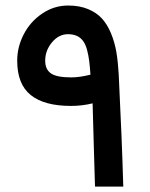

<svg xmlns="http://www.w3.org/2000/svg" viewBox="-20 -692 557 712"><path d="M43.8 -467Q43.8 -517.9 68 -564.7Q92.2 -611.6 136.3 -641.6Q180.4 -671.5 232.7 -671.5Q274.6 -671.5 306.3 -658.4Q338 -645.3 358.2 -623.2Q378.3 -601 391.9 -567.8Q405.5 -534.5 411.6 -498.5Q417.6 -462.5 420.2 -417.1Q432.7 -161.7 436.8 -10.6L437.3 0H426.7H342.1H332.5L332 -9.6Q331 -41.8 327.7 -155.9Q324.4 -270 323.4 -308.8Q284.6 -299.2 243.3 -299.2Q144.1 -299.2 94 -339.5Q43.8 -379.8 43.8 -467ZM232.2 -565.2Q198 -565.2 172.8 -535Q147.6 -504.8 147.6 -467Q147.6 -434.8 168.8 -419.9Q189.9 -405 244.8 -405Q275.1 -405 315.4 -415.1Q313.4 -445.3 310.8 -465.7Q308.3 -486.1 303 -506.3Q297.7 -526.4 289.2 -538.5Q271 -565.2 232.2 -565.2Z"/></svg>

Font: Vazir FD Medium
Style: Regular
Weight: 500
Foundry: DejaVu fonts team - Redesigned by Saber Rastikerdar
Version: Version 21.10;October 20, 2019;FontCreator 12.0.0.2547 64-bi